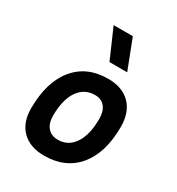

<svg xmlns="http://www.w3.org/2000/svg" viewBox="-189 -915 965 1045"><g transform="rotate(30 293.0 -392.5)"><path d="M245.1 9.8Q155.8 9.8 105.7 -39.8Q55.7 -89.4 55.7 -177.7Q55.7 -342.8 130.9 -435.1Q206.1 -527.3 339.8 -527.3Q429.2 -527.3 479.2 -476.6Q529.3 -425.8 529.3 -335Q529.3 -172.4 454.3 -81.3Q379.4 9.8 245.1 9.8ZM266.6 -102.5Q332 -102.5 368.9 -158.4Q405.8 -214.4 405.8 -314Q405.8 -361.8 383.8 -388.4Q361.8 -415 321.8 -415Q254.9 -415 217 -359.1Q179.2 -303.2 179.2 -203.6Q179.2 -156.2 202.1 -129.4Q225.1 -102.5 266.6 -102.5ZM299.3 -609.4 218.3 -794.9H338.9L410.6 -609.4Z"/></g></svg>

Font: Cascadia Code PL SemiBold
Style: Italic
Weight: 600
Italic angle: -10°
Monospace: yes
Designer: Aaron Bell
Foundry: Saja Typeworks
Version: Version 2404.023; ttfautohint (v1.8.4)